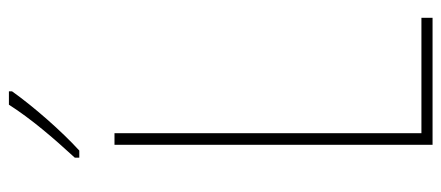

<svg xmlns="http://www.w3.org/2000/svg" viewBox="-300 -691 991 431"><g transform="rotate(-90 195.5 -475.5)"><path d="M206 -944V-951H176C144 -901 102 -852 57 -803V-793H73C116 -832 172 -896 206 -944ZM86 0H371V-25H112V-714H86Z"/></g></svg>

Font: Noto Sans Gurmukhi Condensed Thin
Style: Regular
Weight: 100
Width: 3
Designer: Jelle Bosma - Monotype Design Team
Foundry: Monotype Imaging Inc.
Version: Version 2.004